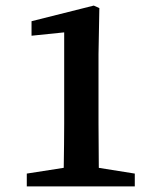

<svg xmlns="http://www.w3.org/2000/svg" viewBox="-20 -668 569 688"><path d="M76 0V-46L217 -68H325L463 -46V0ZM207 0Q208 -38 208.5 -75Q209 -112 209.5 -150Q210 -188 210 -225V-552L93 -540V-592L316 -648L336 -639L333 -474V-225Q333 -188 333.5 -150Q334 -112 334 -75Q334 -38 335 0Z"/></svg>

Font: Source Serif 4 18pt SemiBold
Style: Regular
Weight: 600
Designer: Frank Grießhammer
Foundry: Adobe Systems Incorporated
Version: Version 4.004;hotconv 1.0.116;makeotfexe 2.5.65601